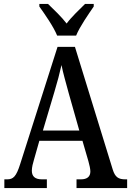

<svg xmlns="http://www.w3.org/2000/svg" viewBox="-20 -951 663 971"><path d="M269 -771H365C383 -816 428 -880 454 -918V-931H410C381 -902 342 -866 317 -832C291 -866 253 -902 223 -931H179V-918C206 -880 251 -816 269 -771ZM2 0H217V-44H192C156 -44 141 -60 141 -88C141 -105 147 -128 152 -144L179 -239H397L427 -136C432 -118 437 -97 437 -84C437 -58 421 -44 389 -44H367V0H623V-44H614C579 -44 562 -55 550 -94L359 -714H271L82 -121C62 -58 47 -44 16 -44H2ZM197 -291 255 -486C270 -536 282 -581 291 -622C299 -581 313 -534 328 -478L381 -291Z"/></svg>

Font: Noto Serif Condensed Medium
Style: Regular
Weight: 500
Width: 3
Designer: Monotype Design Team
Foundry: Monotype Imaging Inc.
Version: Version 2.015